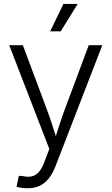

<svg xmlns="http://www.w3.org/2000/svg" viewBox="-20 -770 579 996"><path d="M65.9 199.2 77.6 142.1 99.1 143.6Q125 149.4 145.3 144.8Q165.5 140.1 181.9 121.8Q198.2 103.5 210.9 68.4L235.8 2.4L27.8 -535.6H98.6L223.1 -202.1Q239.7 -158.2 253.2 -115Q266.6 -71.8 280.3 -30.3H258.8Q272.5 -71.8 286.1 -115.2Q299.8 -158.7 315.9 -202.1L440.4 -535.6H510.7L268.1 91.8Q252.9 130.9 232.2 156.5Q211.4 182.1 184.6 194.3Q157.7 206.5 124 206.5Q106 206.5 91.3 204.3Q76.7 202.1 65.9 199.2ZM240.2 -607.4 309.1 -749.5H382.8L294.9 -607.4Z"/></svg>

Font: Inter 20pt Light
Style: Regular
Weight: 300
Version: Version 4.001;git-66647c0bb